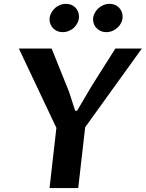

<svg xmlns="http://www.w3.org/2000/svg" viewBox="-20 -964 747 984"><path d="M416.5 -312 380.9 0H233.9L269 -308.6L76.7 -715.3H244.6L334 -493.2L365.2 -396.5H375L451.2 -525.4L571.3 -715.3H707ZM233.9 -863.8Q233.9 -879.4 240.7 -894Q247.6 -908.7 259 -919.9Q270.5 -931.2 285.9 -937.7Q301.3 -944.3 318.4 -944.3Q333 -944.3 345.2 -939.2Q357.4 -934.1 366.2 -925.3Q375 -916.5 379.9 -904.5Q384.8 -892.6 384.8 -878.9Q384.8 -863.3 378.2 -848.9Q371.6 -834.5 360.4 -823.5Q349.1 -812.5 333.7 -805.9Q318.4 -799.3 300.8 -799.3Q286.1 -799.3 273.9 -804.4Q261.7 -809.6 252.9 -818.4Q244.1 -827.1 239 -838.9Q233.9 -850.6 233.9 -863.8ZM457 -863.8Q457 -879.4 463.9 -894Q470.7 -908.7 482.4 -919.9Q494.1 -931.2 509.5 -937.7Q524.9 -944.3 542 -944.3Q556.6 -944.3 568.8 -939.2Q581.1 -934.1 589.8 -925Q598.6 -916 603.5 -904.1Q608.4 -892.1 608.4 -878.9Q608.4 -863.3 601.8 -848.9Q595.2 -834.5 583.7 -823.5Q572.3 -812.5 557.1 -805.9Q542 -799.3 524.4 -799.3Q509.8 -799.3 497.6 -804.4Q485.4 -809.6 476.3 -818.4Q467.3 -827.1 462.2 -838.9Q457 -850.6 457 -863.8Z"/></svg>

Font: Proza Libre
Style: SemiBold Italic
Weight: 600
Designer: Jasper de Waard
Foundry: Jasper de Waard
Version: Version 1.000; ttfautohint (v1.4.1.8-43bc)